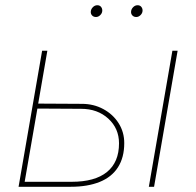

<svg xmlns="http://www.w3.org/2000/svg" viewBox="-20 -714 750 734"><path d="M65 -19H254Q343 -19 389 -56.5Q435 -94 435 -166Q435 -223 394 -260.5Q353 -298 290 -298L114 -299L117 -318L293 -317Q338 -317 375 -297Q412 -277 433.5 -243Q455 -209 455 -167Q455 -112 431 -74.5Q407 -37 361 -18.5Q315 0 251 0H62ZM141 -520H161L125 -312L124 -305L71 0H51ZM639 -520H659L569 0H549ZM327 -668Q327 -678 334.5 -686Q342 -694 352 -694Q361 -694 366 -688Q371 -682 371 -674Q371 -664 363.5 -656.5Q356 -649 347 -649Q338 -649 332.5 -654.5Q327 -660 327 -668ZM481 -668Q481 -678 488.5 -686Q496 -694 506 -694Q515 -694 520 -688Q525 -682 525 -674Q525 -664 517.5 -656.5Q510 -649 501 -649Q492 -649 486.5 -654.5Q481 -660 481 -668Z"/></svg>

Font: Fixel Italic Variable Display Thin
Style: Italic
Weight: 100
Italic angle: -10°
Designer: AlfaBravo + MacPaw
Foundry: Kyrylo Tkachov, Marchela Mozhyna, Serhii Makarenko, Maria Weinstein, Zakhar Kryvoshyya
Version: Version 1.210;Glyphs 3.2 (3217)